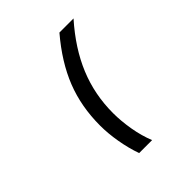

<svg xmlns="http://www.w3.org/2000/svg" viewBox="-214 -840 1078 1078"><g transform="rotate(-45 325.0 -300.5)"><path d="M224 -167Q224 -317 274 -444Q324 -571 432 -698H544Q433 -573 379 -442.5Q325 -312 325 -165Q325 -102 337 -32Q349 38 373 97H270Q248 35 236 -35Q224 -105 224 -167Z"/></g></svg>

Font: Azeret Mono
Style: Italic
Weight: 400
Italic angle: -12°
Designer: Martin Vácha
Foundry: Displaay
Version: Version 1.000; Glyphs 3.0.3, build 3074